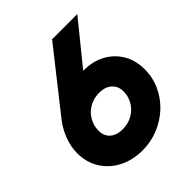

<svg xmlns="http://www.w3.org/2000/svg" viewBox="-197 -820 953 953"><g transform="rotate(-45 280.0 -343.0)"><path d="M502 -697 300 -448 277 -473Q291 -475 304 -476Q317 -477 327 -477Q392 -477 441 -450Q490 -423 517.5 -375.5Q545 -328 545 -267Q545 -209 521.5 -158Q498 -107 457.5 -69.5Q417 -32 364.5 -10.5Q312 11 253 11Q185 11 130.5 -16.5Q76 -44 44.5 -94Q13 -144 13 -209Q13 -251 28.5 -294.5Q44 -338 71 -375L325 -697ZM303 -344Q273 -344 248 -333.5Q223 -323 205 -305Q187 -287 177 -263Q167 -239 167 -212Q167 -187 178.5 -169Q190 -151 210.5 -142Q231 -133 257 -133Q287 -133 312 -143.5Q337 -154 355 -172Q373 -190 383 -213.5Q393 -237 393 -263Q393 -289 381.5 -307Q370 -325 350 -334.5Q330 -344 303 -344Z"/></g></svg>

Font: Hanken Grotesk Black
Style: Italic
Weight: 900
Italic angle: -8°
Designer: Alfredo Marco Pradil
Foundry: Hanken Design Co.
Version: Version 3.013